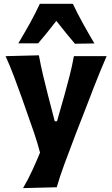

<svg xmlns="http://www.w3.org/2000/svg" viewBox="-20 -795 592 1012"><path d="M101.5 196.5Q128.5 150.5 150.2 103Q172 55.5 191 9.5Q178 -40.5 161 -90.8Q144 -141 126.5 -189.5L95 -279.5Q76 -333 54.8 -389.2Q33.5 -445.5 9.5 -499L185 -503.5Q195 -449 207.2 -397.2Q219.5 -345.5 233.5 -291L268.5 -156H280.5L319 -291Q333.5 -343.5 346.8 -395Q360 -446.5 369.5 -499H542Q524.5 -458.5 509 -421Q493.5 -383.5 476 -338.5Q458.5 -293.5 434.5 -231L380 -91Q343.5 4.5 319 71.2Q294.5 138 279 192ZM375 -564.5Q324.5 -623.5 277 -685Q231.5 -625.5 181 -566.5H76.5Q107.5 -618.5 136.8 -670.8Q166 -723 190 -775H364Q388.5 -723 417.5 -670.8Q446.5 -618.5 477.5 -566Z"/></svg>

Font: Commissioner Flair
Style: Bold
Weight: 700
Designer: Kostas Bartsokas
Foundry: Kostas Bartsokas
Version: Version 1.000; ttfautohint (v1.8.3)